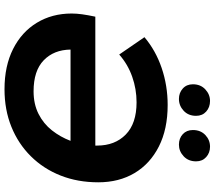

<svg xmlns="http://www.w3.org/2000/svg" viewBox="-70 -870 952 852"><g transform="rotate(90 406.0 -444.0)"><path d="M376 12Q273 12 197.5 -26Q122 -64 81 -131.5Q40 -199 40 -286Q40 -308 43.5 -333Q47 -358 54 -391H626Q626 -395 626 -399Q626 -478 577 -526Q528 -574 434 -574Q375 -574 320 -554.5Q265 -535 222 -497L145 -609Q204 -659 282 -685.5Q360 -712 446 -712Q553 -712 630 -673Q707 -634 748 -565Q789 -496 789 -404Q789 -313 759 -237Q729 -161 673.5 -105Q618 -49 542.5 -18.5Q467 12 376 12ZM605 -281H200Q201 -207 247.5 -162Q294 -117 385 -117Q442 -117 485.5 -139Q529 -161 558.5 -198.5Q588 -236 605 -281ZM622 -762Q594 -762 575.5 -779Q557 -796 557 -824Q557 -858 579 -879Q601 -900 631 -900Q658 -900 677 -883Q696 -866 696 -838Q696 -804 673.5 -783Q651 -762 622 -762ZM419 -762Q392 -762 373 -779Q354 -796 354 -824Q354 -858 376.5 -879Q399 -900 428 -900Q456 -900 475 -883Q494 -866 494 -838Q494 -804 471.5 -783Q449 -762 419 -762Z"/></g></svg>

Font: Montserrat
Style: Bold Italic
Weight: 700
Italic angle: -11.3°
Designer: Julieta Ulanovsky
Foundry: Julieta Ulanovsky
Version: Version 9.000; ttfautohint (v1.8.4.7-5d5b)